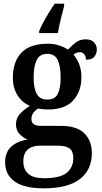

<svg xmlns="http://www.w3.org/2000/svg" viewBox="-20 -786 553 1045"><path d="M218 239Q112 239 60 202Q8 165 8 97Q8 42 42 11.5Q76 -19 130 -26Q107 -36 87 -56Q67 -76 67 -110Q67 -142 88 -165.5Q109 -189 143 -210Q102 -226 76 -266.5Q50 -307 50 -363Q50 -450 96.5 -499Q143 -548 240 -548Q274 -548 302.5 -538.5Q331 -529 350 -516Q369 -537 392 -554.5Q415 -572 446 -572Q477 -572 492 -555.5Q507 -539 507 -517Q507 -495 494 -478Q481 -461 448 -461Q448 -479 438.5 -490.5Q429 -502 415 -502Q405 -502 396 -498.5Q387 -495 380 -489Q398 -468 410.5 -437.5Q423 -407 423 -365Q423 -289 378.5 -239.5Q334 -190 240 -190Q229 -190 212.5 -191.5Q196 -193 187 -195Q173 -187 162 -172.5Q151 -158 151 -138Q151 -101 202 -101H309Q399 -101 439.5 -60Q480 -19 480 48Q480 137 415.5 188Q351 239 218 239ZM237 -244Q279 -244 294.5 -275Q310 -306 310 -365Q310 -426 294 -459.5Q278 -493 237 -493Q196 -493 179.5 -459Q163 -425 163 -364Q163 -306 180 -275Q197 -244 237 -244ZM220 184Q307 184 343 154.5Q379 125 379 75Q379 37 358.5 22Q338 7 298 7H196Q175 7 154.5 14Q134 21 120.5 39.5Q107 58 107 93Q107 136 134 160Q161 184 220 184ZM193 -616Q201 -637 215.5 -664Q230 -691 246.5 -718Q263 -745 278 -766H329V-753Q320 -721 310.5 -681Q301 -641 295 -606H193Z"/></svg>

Font: Noto Serif Tamil SemiCondensed SemiBold
Style: Italic
Weight: 600
Width: 4
Italic angle: -12°
Designer: Indian Type Foundry, Tom Grace, and the Monotype Design Team
Foundry: Monotype Imaging Inc.
Version: Version 2.003; ttfautohint (v1.8.4.7-5d5b)